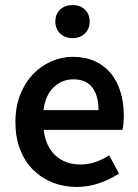

<svg xmlns="http://www.w3.org/2000/svg" viewBox="-20 -728 547 760"><path d="M283 12Q232 12 188 -5.5Q144 -23 111 -56Q78 -89 59.5 -136.5Q41 -184 41 -245Q41 -305 60 -353Q79 -401 110.5 -434Q142 -467 183 -485Q224 -503 267 -503Q317 -503 355 -486Q393 -469 418.5 -438Q444 -407 457 -364Q470 -321 470 -270Q470 -253 468.5 -238Q467 -223 465 -214H153Q161 -148 199.5 -112.5Q238 -77 298 -77Q330 -77 357.5 -86.5Q385 -96 412 -113L451 -41Q416 -18 373 -3Q330 12 283 12ZM152 -292H370Q370 -349 345.5 -381.5Q321 -414 270 -414Q226 -414 193 -383Q160 -352 152 -292ZM267 -577Q237 -577 218 -595.5Q199 -614 199 -643Q199 -672 218 -690Q237 -708 267 -708Q297 -708 316 -690Q335 -672 335 -643Q335 -614 316 -595.5Q297 -577 267 -577Z"/></svg>

Font: CV Source Sans Light
Style: Bold
Weight: 600
Designer: Paul D. Hunt
Foundry: Adobe Systems Incorporated
Version: Version 3.001